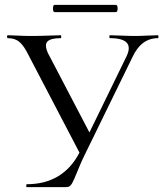

<svg xmlns="http://www.w3.org/2000/svg" viewBox="-20 -770 672 790"><path d="M205 -720Q198 -720 198 -735Q198 -750 205 -750H456Q464 -750 464 -735Q464 -720 456 -720ZM630 -625Q632 -625 632 -619Q632 -613 630 -613Q561 -613 525 -535L333 -142Q321 -118 311 -95Q301 -72 296 -59Q291 -46 285.5 -34Q280 -22 277 -16.5Q274 -11 269.5 -6.5Q265 -2 260.5 -1Q256 0 249 0H90Q88 0 88 -6Q88 -12 90 -12Q239 -12 307 -142L98 -542Q79 -581 60.5 -597Q42 -613 12 -613Q9 -613 9 -619Q9 -625 12 -625Q25 -625 53 -623.5Q81 -622 105 -622Q141 -622 180.5 -623.5Q220 -625 230 -625Q232 -625 232 -619Q232 -613 230 -613Q189 -613 175.5 -599.5Q162 -586 177 -552L348 -225L501 -539Q536 -613 432 -613Q430 -613 430 -619Q430 -625 432 -625Q447 -625 479 -623.5Q511 -622 537 -622Q557 -622 584.5 -623.5Q612 -625 630 -625Z"/></svg>

Font: Cormorant Garamond Book
Style: Regular
Weight: 500
Designer: Christian Thalmann (Catharsis Fonts)
Version: Version 1.000;PS 002.000;hotconv 1.0.88;makeotf.lib2.5.64775